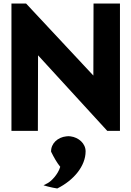

<svg xmlns="http://www.w3.org/2000/svg" viewBox="-20 -733 743 1090"><path d="M589 10H661V-713H511L510 -304L128 -713H45V10H195L196 -419ZM466 126C466 82 427 47 380 41C372 40 367 40 357 41C308 46 269 81 270 128C286 161 304 192 322 214C309 258 270 297 250 307L227 319L252 326C270 331 288 334 305 337C398 291 466 210 466 126Z"/></svg>

Font: Bluebird
Style: SfBdExt
Weight: 700
Designer: Jasper
Foundry: Cannot Into Space Fonts
Version: Version 0.98